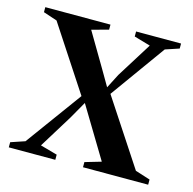

<svg xmlns="http://www.w3.org/2000/svg" viewBox="-81 -584 671 666"><g transform="rotate(15 254.5 -251.0)"><path d="M56.5 -35.5 203.5 -237 52 -468 2.5 -484.5V-502.5H236.5V-484.5L176.5 -468L248 -347L281.5 -289.5L308 -341L387 -467.5L328.5 -484.5V-502.5H490V-484.5L440.5 -468L298.5 -270.5L453 -35.5L506.5 -18.5V0H272.5V-18.5L330.5 -35.5L262 -149L221 -217L186 -155.5L112 -35.5L173 -18.5V0H6V-18.5Z"/></g></svg>

Font: Merriweather 144pt Medium
Style: Regular
Weight: 500
Version: Version 2.100